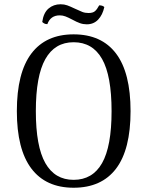

<svg xmlns="http://www.w3.org/2000/svg" viewBox="-20 -867 691 900"><path d="M59 -346Q59 -526 127 -616Q195 -706 325 -706Q456 -706 524 -616Q592 -526 592 -346Q592 -166 524 -76.5Q456 13 325 13Q195 13 127 -77Q59 -167 59 -346ZM503 -346Q503 -512 458.5 -590.5Q414 -669 325 -669Q237 -669 192.5 -590Q148 -511 148 -346Q148 -181 192.5 -102.5Q237 -24 325 -24Q414 -24 458.5 -102.5Q503 -181 503 -346ZM387 -753Q370 -753 354.5 -758.5Q339 -764 319 -775Q300 -785 287 -790Q274 -795 260 -795Q217 -795 202 -754H200Q188 -754 178 -764Q184 -807 207.5 -827Q231 -847 264 -847Q281 -847 295 -842Q309 -837 332 -826Q353 -816 366 -811Q379 -806 395 -806Q415 -806 425 -814.5Q435 -823 445 -842Q461 -842 469 -834Q461 -797 440 -775Q419 -753 387 -753Z"/></svg>

Font: Arima Madurai
Style: Regular
Weight: 400
Designer: Joana Correia and Natanael Gama
Foundry: NDISCOVER
Version: Version 1.019